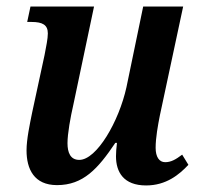

<svg xmlns="http://www.w3.org/2000/svg" viewBox="-20 -556 608 586"><path d="M426 10C487 10 527 -23 555 -53L536 -84C516 -69 502 -61 484 -61C466 -61 455 -77 455 -105C455 -135 462 -174 468 -204L539 -536H417L366 -290C343 -185 275 -68 222 -68C195 -68 186 -90 186 -119C186 -148 195 -198 204 -237L267 -536H73L63 -489H76C110 -489 126 -480 126 -454C126 -438 121 -414 116 -388L78 -212C71 -177 61 -131 61 -97C61 -40 84 9 154 9C234 9 279 -41 332 -120H337C335 -104 334 -90 334 -79C334 -31 357 10 426 10Z"/></svg>

Font: Noto Serif Condensed SemiBold
Style: Italic
Weight: 600
Width: 3
Italic angle: -12°
Designer: Monotype Design Team
Foundry: Monotype Imaging Inc.
Version: Version 2.014